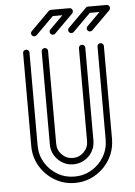

<svg xmlns="http://www.w3.org/2000/svg" viewBox="-60 -953 703 999"><g transform="rotate(-5 291.5 -454.0)"><path d="M291.5 -96.7Q244.6 -96.7 211.2 -130.1Q177.7 -163.6 177.7 -210.4V-696.3Q177.7 -703.1 182.6 -707.8Q187.5 -712.4 194.3 -712.4Q201.2 -712.4 206.1 -707.8Q210.9 -703.1 210.9 -696.3V-210.4Q210.9 -177.2 234.6 -153.6Q258.3 -129.9 291.5 -129.9Q324.7 -129.9 348.4 -153.6Q372.1 -177.2 372.1 -210.4V-696.3Q372.1 -703.1 377 -707.8Q381.8 -712.4 388.7 -712.4Q395.5 -712.4 400.4 -707.8Q405.3 -703.1 405.3 -696.3V-210.4Q404.8 -163.6 372.1 -129.9Q336.9 -96.7 291.5 -96.7ZM291.5 0.5Q233.4 0.5 185.5 -28.1Q137.7 -56.6 109.1 -104.5Q80.6 -152.3 80.6 -210.4V-696.3Q80.6 -703.1 85.4 -707.8Q90.3 -712.4 97.2 -712.4Q104 -712.4 108.9 -707.8Q113.8 -703.1 113.8 -696.3V-210.4Q113.8 -161.6 137.7 -121.1Q161.6 -80.6 202.1 -56.6Q242.7 -32.7 291.5 -32.7Q340.3 -32.7 380.9 -56.6Q421.4 -80.6 445.3 -121.1Q469.2 -161.6 469.2 -210.4V-696.3Q469.2 -703.1 474.1 -707.8Q479 -712.4 485.8 -712.4Q492.7 -712.4 497.6 -707.8Q502.4 -703.1 502.4 -696.3V-210.4Q501.5 -123.5 440.4 -61.5Q376 0.5 291.5 0.5ZM146.5 -777.8Q140.1 -777.8 135.3 -782.7Q130.4 -787.6 130.4 -794.4Q130.4 -800.8 135.3 -805.7L232.4 -902.8Q237.3 -907.7 244.1 -907.7H341.3Q351.1 -907.7 356.4 -897.5Q357.4 -894 357.4 -891.1Q357.4 -884.8 353 -879.4L255.4 -782.2Q250.5 -777.8 243.7 -777.8Q237.3 -777.8 232.4 -782.7Q227.5 -787.6 227.5 -794.4Q227.5 -800.8 232.4 -805.7L301.3 -874.5H251L158.2 -782.2Q153.3 -777.8 146.5 -777.8ZM340.3 -777.8Q334 -777.8 329.1 -782.7Q324.2 -787.6 324.2 -794.4Q324.2 -800.8 329.1 -805.7L426.3 -902.8Q431.2 -907.7 438 -907.7H535.2Q544.9 -907.7 550.3 -897.5Q551.3 -894 551.3 -891.1Q551.3 -884.8 546.9 -879.4L449.2 -782.2Q444.3 -777.8 437.5 -777.8Q431.2 -777.8 426.3 -782.7Q421.4 -787.6 421.4 -794.4Q421.4 -800.8 426.3 -805.7L495.1 -874.5H444.8L352.1 -782.2Q347.2 -777.8 340.3 -777.8Z"/></g></svg>

Font: Neon Sans
Style: Regular
Weight: 400
Designer: GGBot
Version: 0.80